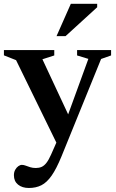

<svg xmlns="http://www.w3.org/2000/svg" viewBox="-20 -700 593 980"><path d="M342 -86 276.5 46 62 -393 0 -417.5V-444.5H257V-417L196.5 -397.5ZM127.5 259.5Q93 259.5 72 242.2Q51 225 51 194.5Q51 178.5 57.5 166.8Q64 155 73.5 148.2Q83 141.5 91.5 141.5Q101 141.5 111.2 145.5Q121.5 149.5 134.2 153.5Q147 157.5 163 157.5Q179.5 157.5 192.5 151.8Q205.5 146 217 131.2Q228.5 116.5 240.5 89.5L293 -29.5L316.5 -85L431 -399.5L373.5 -417V-444.5H547V-417L496 -399L294 98Q268 161.5 243.5 196.5Q219 231.5 191.2 245.5Q163.5 259.5 127.5 259.5ZM268.5 -515.5 341.5 -680.5H476V-663L314.5 -515.5Z"/></svg>

Font: Newsreader 16pt SemiBold
Style: Regular
Weight: 600
Designer: Hugues Gentile
Foundry: Production Type
Version: Version 1.003